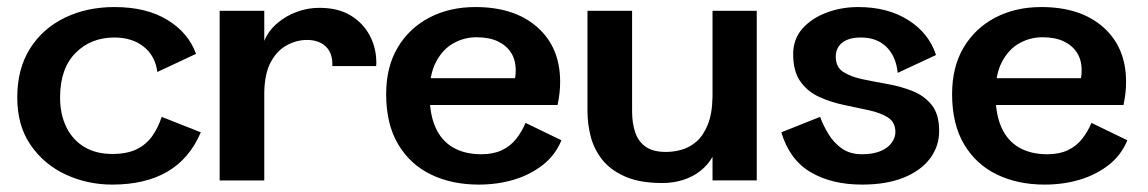

<svg xmlns="http://www.w3.org/2000/svg" viewBox="-20 -502 3194 534"><path d="M292.1 11.4Q223.3 11.4 163.1 -16.4Q102.9 -44.2 65.5 -98.2Q28 -152.2 28 -230.8Q28 -310.5 63.3 -366.6Q98.5 -422.7 159.9 -452.5Q221.3 -482.4 298.1 -482.4Q387 -482.4 445.6 -446.6Q504.1 -410.9 525.2 -352.2L417.6 -301.8Q411.9 -346.5 379.7 -372.1Q347.5 -397.7 298.1 -397.7Q232.5 -397.7 189.8 -354.4Q147.1 -311.1 147.1 -230.8Q147.1 -183.5 164.9 -147.7Q182.8 -111.9 215.1 -92.9Q247.3 -73.8 292.1 -73.8Q333 -73.8 359.7 -86.7Q386.4 -99.7 403.1 -123.1Q419.8 -146.5 429.7 -177L538.5 -134Q507.1 -60.3 445.3 -24.4Q383.5 11.4 292.1 11.4Z M590.9 0V-472H715V-388.4Q726.7 -416.7 751.1 -437.4Q775.5 -458.1 805.7 -469.1Q836 -480.2 867.1 -480.2Q919.6 -480.4 954.4 -459.5Q989.1 -438.6 1007.4 -404.9Q1025.7 -371.3 1026.5 -333Q1026.7 -329.5 1026.7 -326.2Q1026.7 -322.9 1026.1 -318.2H904.3Q905.8 -353.5 886.5 -372.2Q867.2 -390.9 833.6 -390.9Q804.7 -390.9 777.6 -376.1Q750.5 -361.3 733.4 -329.9Q716.3 -298.5 715 -246.3V0Z M1166 -284.5H1412.3Q1413.7 -290.6 1414 -296Q1414.3 -301.4 1414.3 -307.1Q1414.3 -335 1401.5 -355.2Q1388.8 -375.3 1364.7 -386.9Q1340.7 -398.4 1305.3 -398.4Q1270.9 -398.4 1241 -381.6Q1211.1 -364.9 1192.7 -329.9Q1174.3 -294.9 1174.8 -240.9Q1174.5 -185.9 1190.9 -148.4Q1207.4 -110.9 1239.8 -92Q1272.2 -73 1318.9 -73Q1352.1 -73 1375.9 -84.3Q1399.7 -95.6 1415.5 -115.6Q1431.3 -135.6 1441.6 -160.2L1541.5 -111.9Q1524.6 -70.7 1489.9 -43.4Q1455.1 -16.1 1409.4 -2.3Q1363.7 11.4 1311.4 11.4Q1236.9 11.4 1178.9 -16.5Q1120.9 -44.4 1087.4 -100.6Q1054 -156.7 1054 -240.2Q1054 -315.8 1086 -369.7Q1118 -423.7 1174.1 -453Q1230.2 -482.4 1302.1 -482.4Q1411 -482.4 1474.5 -426.3Q1537.9 -370.2 1537.9 -274.4Q1537.9 -259.3 1536.2 -243.3Q1534.4 -227.3 1530.7 -209.9H1162.7Z M1822 7Q1759.2 7 1718.4 -11.1Q1677.6 -29.1 1654.7 -58.3Q1631.8 -87.5 1622.8 -122.7Q1613.9 -157.9 1613.9 -192.7V-472H1738V-192.5Q1738 -158.4 1747 -132.9Q1755.9 -107.5 1776.5 -93.4Q1797.1 -79.4 1832.4 -79.4Q1854.1 -79.4 1876.4 -85.8Q1898.7 -92.2 1917.4 -108.6Q1936.2 -125.1 1948.5 -155.3Q1960.9 -185.4 1961.7 -233.1V-472H2084.7V-0.2H1961.7V-65.7Q1948.6 -43.1 1928 -26.7Q1907.3 -10.4 1880.3 -1.7Q1853.3 7 1822 7Z M2366.9 -482.4Q2449.2 -482.4 2506.5 -445.9Q2563.8 -409.4 2583.3 -349L2476.7 -299.3Q2472.1 -345.3 2445.4 -371.5Q2418.6 -397.7 2374.4 -397.7Q2340.9 -397.7 2322.7 -383.5Q2304.5 -369.3 2304.5 -344.1Q2304.5 -315.3 2325.4 -301.9Q2346.3 -288.5 2378.7 -281.7Q2411.2 -274.9 2447.8 -268.4Q2484.5 -262 2517.3 -249.1Q2550.2 -236.2 2571.1 -210.4Q2592 -184.7 2592 -137.9Q2592 -94.5 2566.2 -60.6Q2540.4 -26.7 2492.6 -7.7Q2444.8 11.4 2377.8 11.4Q2293.2 11.4 2234.6 -23.1Q2176 -57.5 2153 -134L2261 -177Q2269.1 -154.1 2283.9 -129.7Q2298.6 -105.3 2321.3 -89.1Q2343.9 -73 2377.8 -73Q2407.5 -73 2428.3 -81.5Q2449.1 -90 2459.7 -104.6Q2470.3 -119.3 2470.3 -134.5Q2470.3 -161.9 2449.8 -175.1Q2429.3 -188.2 2396.9 -195.3Q2364.4 -202.3 2327.8 -210Q2291.1 -217.7 2259.1 -232.1Q2227 -246.5 2206.5 -274.7Q2186 -302.8 2186 -351.5Q2186 -393.1 2211.5 -422.1Q2237.1 -451.2 2278.6 -466.8Q2320.1 -482.4 2366.9 -482.4Z M2740 -284.5H2986.3Q2987.7 -290.6 2988 -296Q2988.3 -301.4 2988.3 -307.1Q2988.3 -335 2975.5 -355.2Q2962.8 -375.3 2938.7 -386.9Q2914.7 -398.4 2879.3 -398.4Q2844.9 -398.4 2815 -381.6Q2785.1 -364.9 2766.7 -329.9Q2748.3 -294.9 2748.8 -240.9Q2748.5 -185.9 2764.9 -148.4Q2781.4 -110.9 2813.8 -92Q2846.2 -73 2892.9 -73Q2926.1 -73 2949.9 -84.3Q2973.7 -95.6 2989.5 -115.6Q3005.3 -135.6 3015.6 -160.2L3115.5 -111.9Q3098.6 -70.7 3063.9 -43.4Q3029.1 -16.1 2983.4 -2.3Q2937.7 11.4 2885.4 11.4Q2810.9 11.4 2752.9 -16.5Q2694.9 -44.4 2661.4 -100.6Q2628 -156.7 2628 -240.2Q2628 -315.8 2660 -369.7Q2692 -423.7 2748.1 -453Q2804.2 -482.4 2876.1 -482.4Q2985 -482.4 3048.5 -426.3Q3111.9 -370.2 3111.9 -274.4Q3111.9 -259.3 3110.2 -243.3Q3108.4 -227.3 3104.7 -209.9H2736.7Z"/></svg>

Font: Panamera Thin
Style: Regular
Weight: 100
Designer: Bastien Sozeau
Foundry: NBR — Bastien Sozeau
Version: Version 3.003;gftools[0.9.33]